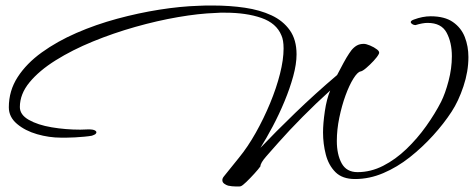

<svg xmlns="http://www.w3.org/2000/svg" viewBox="-20 -617 1718 696"><path d="M853 58Q850 59 845.5 59Q841 59 836 59Q821 59 807 56Q800 54 793 49Q786 44 786 36Q786 29 792 22L846 -45Q878 -84 907 -135.5Q936 -187 959 -242.5Q982 -298 995 -349.5Q1008 -401 1008 -441Q1008 -472 1000 -489Q982 -533 927.5 -552Q873 -571 796 -571Q787 -571 778.5 -571Q770 -571 761 -570Q701 -568 625.5 -555Q550 -542 470.5 -519.5Q391 -497 316.5 -466.5Q242 -436 182 -398.5Q122 -361 87 -318.5Q52 -276 52 -229Q52 -201 84.5 -182.5Q117 -164 167.5 -155.5Q218 -147 271 -147Q279 -147 286.5 -147.5Q294 -148 301 -148Q309 -148 315.5 -147Q322 -146 326 -143Q333 -138 326 -131Q324 -129 313 -125Q302 -123 285.5 -121.5Q269 -120 252 -119Q236 -118 221.5 -118Q207 -118 201 -118Q158 -118 114.5 -130.5Q71 -143 41.5 -168Q12 -193 12 -228Q12 -288 44 -337.5Q76 -387 131.5 -427Q187 -467 257 -497.5Q327 -528 404.5 -549Q482 -570 558 -582Q634 -594 700 -596Q714 -597 726.5 -597Q739 -597 752 -597Q813 -597 867.5 -589Q922 -581 964 -561.5Q1006 -542 1030.5 -507.5Q1055 -473 1055 -420Q1055 -385 1043 -341Q1031 -297 1011.5 -250Q992 -203 969 -159.5Q946 -116 924 -81Q977 -137 1050 -207.5Q1123 -278 1202 -345Q1218 -376 1225 -388.5Q1232 -401 1236 -408Q1241 -416 1245.5 -423Q1250 -430 1254 -435Q1263 -446 1273.5 -452Q1284 -458 1299 -458Q1307 -458 1321.5 -452Q1336 -446 1347 -437.5Q1358 -429 1353 -421Q1348 -411 1334.5 -396.5Q1321 -382 1307.5 -370.5Q1294 -359 1287 -358Q1276 -356 1261 -332Q1246 -308 1232.5 -271Q1219 -234 1210 -190.5Q1201 -147 1201 -106Q1201 -57 1218.5 -25Q1236 7 1276 7Q1324 7 1369 -16Q1414 -39 1453.5 -77Q1493 -115 1525 -160Q1557 -205 1579 -248Q1594 -278 1606 -323.5Q1618 -369 1618 -413Q1618 -463 1599 -498.5Q1580 -534 1530 -534Q1512 -534 1486 -526Q1480 -526 1474.5 -529.5Q1469 -533 1469 -537Q1469 -542 1480 -546Q1512 -558 1541 -558Q1592 -558 1622 -537Q1652 -516 1665 -482.5Q1678 -449 1678 -410Q1678 -358 1660 -304Q1642 -250 1617 -212Q1589 -169 1550 -126Q1511 -83 1465.5 -47Q1420 -11 1369.5 10.5Q1319 32 1267 32Q1221 32 1196 7Q1171 -18 1161 -57Q1151 -96 1151 -137Q1151 -169 1157.5 -213.5Q1164 -258 1177 -289Q1125 -242 1076.5 -193Q1028 -144 990 -101Q979 -88 967 -75Q955 -62 945 -50Q924 -26 924 -14Q917 -4 902 12.5Q887 29 873 42.5Q859 56 853 58Z"/></svg>

Font: WindSong Medium
Style: Regular
Weight: 500
Designer: Robert E. Leuschke
Foundry: Robert E. Leuschke
Version: Version 1.010; ttfautohint (v1.8.3)